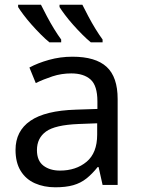

<svg xmlns="http://www.w3.org/2000/svg" viewBox="-20 -786 601 816"><path d="M288 -545Q386 -545 433 -502Q480 -459 480 -365V0H416L399 -76H395Q372 -47 347.5 -27.5Q323 -8 291.5 1Q260 10 215 10Q167 10 128.5 -7Q90 -24 68 -59.5Q46 -95 46 -149Q46 -229 109 -272.5Q172 -316 303 -320L394 -323V-355Q394 -422 365 -448Q336 -474 283 -474Q241 -474 203 -461.5Q165 -449 132 -433L105 -499Q140 -518 188 -531.5Q236 -545 288 -545ZM314 -259Q214 -255 175.5 -227Q137 -199 137 -148Q137 -103 164.5 -82Q192 -61 235 -61Q303 -61 348 -98.5Q393 -136 393 -214V-262ZM330 -766Q341 -744 355.5 -716.5Q370 -689 386 -663Q402 -637 416 -618V-606H366Q349 -620 329.5 -639.5Q310 -659 290.5 -681Q271 -703 256 -723Q241 -743 233 -756V-766ZM154 -766Q165 -744 179.5 -716.5Q194 -689 210 -663Q226 -637 240 -618V-606H190Q173 -620 153.5 -639.5Q134 -659 114.5 -681Q95 -703 80 -723Q65 -743 57 -756V-766Z"/></svg>

Font: Noto Sans Ambassadori
Style: Regular
Weight: 400
Designer: Monotype Design Team
Foundry: Monotype Imaging Inc.
Version: Version 2.013